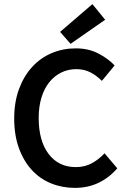

<svg xmlns="http://www.w3.org/2000/svg" viewBox="-20 -901 616 933"><path d="M344 12Q282 12 228 -10Q174 -32 134.5 -75Q95 -118 72 -181Q49 -244 49 -325Q49 -405 72.5 -468.5Q96 -532 136.5 -576Q177 -620 231.5 -643Q286 -666 348 -666Q410 -666 458 -641Q506 -616 537 -583L475 -508Q449 -534 419 -549.5Q389 -565 351 -565Q311 -565 277.5 -548.5Q244 -532 219.5 -501.5Q195 -471 181.5 -427Q168 -383 168 -328Q168 -216 216.5 -152.5Q265 -89 348 -89Q392 -89 426 -107.5Q460 -126 488 -156L550 -83Q510 -37 458.5 -12.5Q407 12 344 12ZM323 -688 272 -746 429 -881 491 -805Z"/></svg>

Font: TT Toshiba Sans Medium
Style: Regular
Weight: 500
Designer: Paul D. Hunt
Foundry: Toshiba Corporation
Version: Version 2.020;PS 2.000;hotconv 1.0.86;makeotf.lib2.5.63406